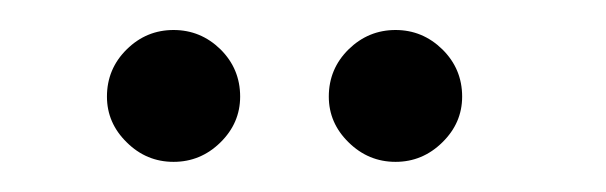

<svg xmlns="http://www.w3.org/2000/svg" viewBox="-20 -623 404 128"><path d="M51.3 -558.6Q51.3 -577.1 64.5 -590.1Q77.6 -603 95.7 -603Q113.8 -603 127 -590.1Q140.1 -577.1 140.1 -558.6Q140.1 -541 127 -528.1Q113.8 -515.1 95.7 -515.1Q77.6 -515.1 64.5 -528.1Q51.3 -541 51.3 -558.6ZM199.2 -558.6Q199.2 -577.1 212.4 -590.1Q225.6 -603 243.7 -603Q261.7 -603 274.9 -590.1Q288.1 -577.1 288.1 -558.6Q288.1 -541 274.9 -528.1Q261.7 -515.1 243.7 -515.1Q225.6 -515.1 212.4 -528.1Q199.2 -541 199.2 -558.6Z"/></svg>

Font: Now
Style: Regular
Weight: 400
Designer: Alfredo Marco Pradil
Foundry: Alfredo Marco Pradil
Version: Version 1.200;hotconv 1.0.109;makeotfexe 2.5.65596